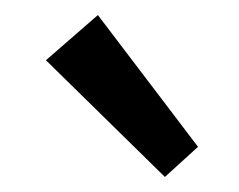

<svg xmlns="http://www.w3.org/2000/svg" viewBox="-20 -725 317 255"><path d="M41 -645 110 -705 243 -530 199 -490Z"/></svg>

Font: Ysabeau Infant Semibold
Style: Regular
Weight: 600
Designer: Christian Thalmann (Catharsis Fonts)
Version: Version 0.003